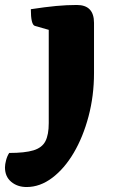

<svg xmlns="http://www.w3.org/2000/svg" viewBox="-94 -482 478 772"><path d="M13 270Q-24 270 -49 249Q-74 228 -74 191Q-74 179 -69.5 162Q-65 145 -57 133Q6 133 40.5 122.5Q75 112 88.5 86Q102 60 102 13V-362L46 -378Q30 -383 30 -445Q89 -454 132 -458Q175 -462 215 -462Q284 -462 284 -390V-188Q284 -97 262 -14Q240 69 202.5 132.5Q165 196 116 233Q67 270 13 270Z"/></svg>

Font: Petrona Black
Style: Regular
Weight: 900
Designer: Ringo R. Seeber
Foundry: Ringo R. Seeber
Version: Version 2.001; ttfautohint (v1.8.3)